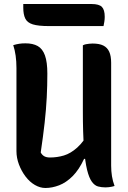

<svg xmlns="http://www.w3.org/2000/svg" viewBox="-20 -926 640 957"><path d="M551 1Q545 3 538 4.5Q531 6 522.5 7Q514 8 506 8Q486 8 469 3.5Q452 -1 438 -20Q424 -39 414 -79.5Q404 -120 398.5 -191Q393 -262 393 -372Q393 -413 393 -454Q393 -495 393 -536.5Q393 -578 393 -618.5Q393 -659 393 -700Q400 -704 408 -705.5Q416 -707 424.5 -708Q433 -709 441 -709Q475 -709 495 -699Q515 -689 524.5 -668Q534 -647 534 -613Q534 -549 534 -485Q534 -421 534 -357Q534 -293 534 -229Q534 -165 534 -101Q534 -73 538 -48Q542 -23 551 1ZM206 11Q180 11 154 -4Q128 -19 107.5 -46Q87 -73 74.5 -106Q62 -139 62 -173Q62 -241 62 -310.5Q62 -380 62 -450Q62 -520 62 -587Q62 -620 58 -648.5Q54 -677 46 -701Q63 -706 76.5 -708Q90 -710 107 -710Q144 -710 168 -696.5Q192 -683 204 -650Q216 -617 216 -559Q216 -501 213 -441Q210 -381 202.5 -314Q195 -247 183 -166Q190 -153 201 -147Q212 -141 229 -141Q265 -141 298.5 -151Q332 -161 365 -190.5Q398 -220 430 -278V-134H399Q374 -80 342 -48Q310 -16 275 -2.5Q240 11 206 11ZM96 -906H436Q474 -906 488 -891.5Q502 -877 502 -842Q502 -830 500 -817.5Q498 -805 496 -796H224Q171 -796 143.5 -804.5Q116 -813 106 -833.5Q96 -854 96 -888Q96 -892 96 -897Q96 -902 96 -906Z"/></svg>

Font: Recursive Monospace Casual
Style: Bold
Weight: 700
Version: Version 1.047